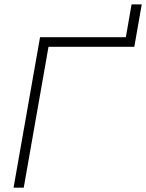

<svg xmlns="http://www.w3.org/2000/svg" viewBox="-20 -865 673 885"><path d="M42.5 0 164.6 -693.4H560.1L586.4 -844.7H633.3L599.1 -649.4H203.6L89.4 0Z"/></svg>

Font: CaskaydiaCove NFP ExtraLight
Style: Italic
Weight: 200
Italic angle: -10°
Designer: Aaron Bell
Foundry: Saja Typeworks
Version: Version 2111.001; VTT 6.35;Nerd Fonts 3.1.1